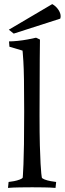

<svg xmlns="http://www.w3.org/2000/svg" viewBox="-20 -914 316 937"><path d="M274 -823 47 -750 23 -769 235 -894Q253 -884 264.5 -867Q276 -850 276 -835Q276 -832 275.5 -829Q275 -826 274 -823ZM173 -352Q173 -262 174.5 -205Q176 -148 178 -115Q180 -82 181.5 -67.5Q183 -53 184 -48Q185 -43 198 -38Q211 -33 227.5 -30Q244 -27 254 -26L251 3Q227 1 195 0.5Q163 0 137 0Q112 0 77.5 0.5Q43 1 19 3L22 -26Q33 -27 48.5 -30Q64 -33 77 -38Q90 -43 91 -48Q91 -48 92 -62.5Q93 -77 94.5 -112.5Q96 -148 97 -210.5Q98 -273 98 -370Q98 -466 97 -525Q96 -584 94 -615Q92 -646 91 -656.5Q90 -667 90 -667L26 -686L24 -712Q42 -712 66.5 -714.5Q91 -717 115 -721.5Q139 -726 156 -730L175 -721Q175 -721 174 -628Q173 -535 173 -352Z"/></svg>

Font: Average
Style: Regular
Weight: 400
Designer: Eduardo Tunni
Foundry: Eduardo Rodriguez Tunni
Version: Version 1.003; ttfautohint (v1.8.4.7-5d5b)